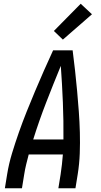

<svg xmlns="http://www.w3.org/2000/svg" viewBox="-20 -1003 540 1023"><path d="M6 0 18 -74Q27 -130 44 -186Q61 -242 80.5 -297.5Q100 -353 122 -408Q144 -463 167 -517.5Q190 -572 214 -626.5Q238 -681 263 -735H367Q374 -681 380 -626.5Q386 -572 391 -517.5Q396 -463 400 -408Q404 -353 405.5 -297.5Q407 -242 405 -186Q403 -130 394 -74L382 0H291L303 -74Q307 -100 310 -127Q313 -154 315 -180H133Q126 -154 119.5 -127Q113 -100 109 -74L97 0ZM157 -260H318Q319 -359 315 -457Q311 -555 304 -652Q264 -555 226 -457Q188 -359 157 -260ZM315 -792 267 -838 410 -983 470 -927Z"/></svg>

Font: Iosevka Term Curly Md Obl
Style: Regular
Weight: 500
Italic angle: -9°
Designer: Belleve Invis
Foundry: Belleve Invis
Version: Version 32.3.0